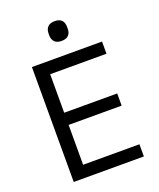

<svg xmlns="http://www.w3.org/2000/svg" viewBox="-162 -998 907 1096"><g transform="rotate(-20 291.5 -450.0)"><path d="M519 0H93V-698H519V-624H177V-390H499V-316H177V-74H519ZM304 -780Q276 -780 262 -794.5Q248 -809 248 -833V-847Q248 -871 262 -885.5Q276 -900 304 -900Q333 -900 346.5 -885.5Q360 -871 360 -847V-833Q360 -809 346.5 -794.5Q333 -780 304 -780Z"/></g></svg>

Font: IBM Plex Sans
Style: Regular
Weight: 400
Designer: Mike Abbink, Paul van der Laan, Pieter van Rosmalen
Foundry: Bold Monday
Version: Version 3.201